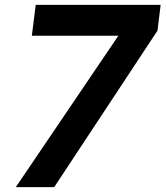

<svg xmlns="http://www.w3.org/2000/svg" viewBox="-20 -770 681 790"><path d="M45 0 467 -623H111L127 -750H641L628 -644L203 0Z"/></svg>

Font: Orkney
Style: BoldItalic
Weight: 700
Designer: Samuel Oakes and Alfredo Marco Pradil
Foundry: Alfredo Marco Pradil
Version: 1.0; ttfautohint (v1.5)